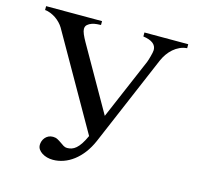

<svg xmlns="http://www.w3.org/2000/svg" viewBox="-100 -767 908 887"><g transform="rotate(15 354.0 -323.0)"><path d="M693.4 -643.1Q674.8 -641.6 658.4 -634Q642.1 -626.5 628.4 -614.5Q614.7 -602.5 604 -587.2Q593.3 -571.8 585.9 -554.7L401.4 -121.1Q386.7 -87.4 367.4 -62Q348.1 -36.6 325.4 -19.3Q302.7 -2 277.6 6.8Q252.4 15.6 227.1 15.6Q212.4 15.6 199 12Q185.5 8.3 174.8 1.5Q164.1 -5.4 157.7 -14.6Q151.4 -23.9 151.4 -35.6Q151.4 -44.4 154.5 -53.7Q157.7 -63 164.1 -70.6Q170.4 -78.1 179.7 -82.8Q189 -87.4 201.2 -87.4Q213.4 -87.4 223.1 -82.3Q232.9 -77.1 241.7 -70.8Q250.5 -64.5 258.8 -59.3Q267.1 -54.2 276.4 -54.2Q287.6 -54.2 298.1 -57.6Q308.6 -61 318.8 -69.8Q329.1 -78.6 339.4 -94Q349.6 -109.4 360.8 -133.8L104 -584Q97.7 -594.7 87.6 -605.2Q77.6 -615.7 65.7 -623.8Q53.7 -631.8 40.3 -637.2Q26.9 -642.6 13.7 -643.6V-662.1H281.2V-643.6Q274.4 -643.6 262.2 -642.6Q250 -641.6 238.3 -637.7Q226.6 -633.8 218 -626.2Q209.5 -618.7 209.5 -606Q209.5 -596.2 215.8 -581.3Q222.2 -566.4 231.9 -549.3L406.7 -242.7L531.2 -534.2Q533.2 -538.6 535.6 -546.9Q538.1 -555.2 540.5 -564.2Q543 -573.2 544.7 -581.8Q546.4 -590.3 546.4 -594.7Q546.4 -634.3 483.9 -643.1V-662.1H693.4Z"/></g></svg>

Font: Doulos SIL CyrE
Style: Regular
Weight: 400
Designer: Walt Agee, Victor Gaultney, Peter Martin, Debbi Hosken, Becca Hirsbrunner
Foundry: SIL International
Version: Version 5.000